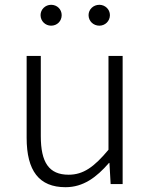

<svg xmlns="http://www.w3.org/2000/svg" viewBox="-20 -767 629 800"><path d="M253 13C327 13 382 -28 434 -88H436L441 0H491V-534H432V-143C372 -71 327 -39 266 -39C184 -39 150 -90 150 -200V-534H91V-193C91 -55 143 13 253 13ZM193 -660C218 -660 237 -679 237 -704C237 -728 218 -747 193 -747C169 -747 149 -728 149 -704C149 -679 169 -660 193 -660ZM394 -660C418 -660 438 -679 438 -704C438 -728 418 -747 394 -747C369 -747 349 -728 349 -704C349 -679 369 -660 394 -660Z"/></svg>

Font: Noto Sans KR Light
Style: Regular
Weight: 300
Designer: Ryoko NISHIZUKA 西塚涼子 (kana, bopomofo & ideographs); Paul D. Hunt (Latin, Greek & Cyrillic); Sandoll Communications 산돌커뮤니
Foundry: Adobe
Version: Version 2.004;hotconv 1.0.118;makeotfexe 2.5.65603